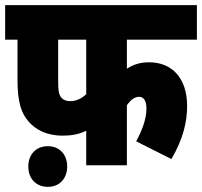

<svg xmlns="http://www.w3.org/2000/svg" viewBox="-20 -642 785 746"><path d="M473 -488H745V-622H0V-488H48V-332C48 -241 64 -202 90 -171C116 -140 159 -115 223 -115C255 -115 284 -119 315 -134V0H473V-233C487 -253 503 -266 520 -266C536 -266 549 -254 549 -221C549 -179 532 -135 509 -93L646 -24C691 -101 707 -167 707 -230C707 -339 648 -400 559 -400C526 -400 499 -392 473 -375ZM206 -488H315V-276C299 -261 278 -249 253 -249C237 -249 226 -254 219 -262C208 -275 206 -291 206 -330ZM90 5C90 51 119 84 166 84C212 84 241 51 241 5C241 -41 212 -74 166 -74C119 -74 90 -41 90 5Z"/></svg>

Font: Noto Sans Devanagari UI Condensed Black
Style: Regular
Weight: 900
Width: 3
Designer: Jelle Bosma - Monotype Design Team
Foundry: Monotype Imaging Inc.
Version: Version 2.004